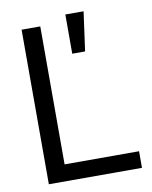

<svg xmlns="http://www.w3.org/2000/svg" viewBox="-85 -826 706 890"><g transform="rotate(-10 267.5 -381.0)"><path d="M72.3 0V-727.5H160.2V-78.1H510.7V0ZM284.2 -577.1V-761.7H370.1L344.7 -577.1Z"/></g></svg>

Font: Inter Display
Style: Regular
Weight: 400
Designer: Rasmus Andersson
Foundry: rsms
Version: Version 4.001;git-9221beed3